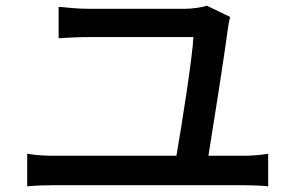

<svg xmlns="http://www.w3.org/2000/svg" viewBox="-20 -706 1040 678"><path d="M716 -156C734 -266 773 -515 785 -607C786 -615 789 -634 793 -646L710 -686C696 -680 657 -675 635 -675H289C256 -675 218 -679 187 -682V-571C220 -573 252 -575 290 -575H663C660 -507 622 -265 603 -156H168C139 -156 106 -158 76 -163V-48C108 -51 140 -52 168 -52H840C861 -52 900 -51 927 -48V-163C902 -159 872 -156 840 -156Z"/></svg>

Font: Noto Sans Japanese Medium
Style: Regular
Weight: 500
Designer: Ryoko NISHIZUKA (kana & ideographs); Paul D. Hunt (Latin, Greek & Cyrillic); Wenlong ZHANG (bopomofo); Sandoll Communica
Foundry: Adobe Systems Incorporated
Version: Version 1.000;PS 1;hotconv 1.0.78;makeotf.lib2.5.61930